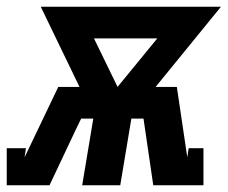

<svg xmlns="http://www.w3.org/2000/svg" viewBox="-57 -550 677 570"><path d="M-37 0V-110H20L16 -83L116 -292H179L64 -530H599L405 -292H468L499 -83L503 -110H547V0H398L369 -198H333L300 0H187L220 -198H184L167 -163L90 0ZM292 -292 410 -436H222Z"/></svg>

Font: Iosevka Slab XBdExObl
Style: Regular
Weight: 800
Width: 7
Italic angle: -9°
Monospace: yes
Designer: Belleve Invis
Foundry: Belleve Invis
Version: Version 11.1.0; ttfautohint (v1.8.3)